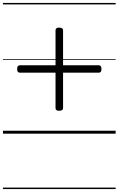

<svg xmlns="http://www.w3.org/2000/svg" viewBox="-20 -905 803 1300"><path d="M380 -155Q368 -155 362 -159.5Q356 -164 356 -174V-699Q356 -709 362 -713.5Q368 -718 380 -718Q394 -718 400.5 -713.5Q407 -709 407 -699V-174Q407 -164 400.5 -159.5Q394 -155 380 -155ZM114 -413Q105 -413 100.5 -419Q96 -425 96 -437Q96 -463 114 -463H649Q658 -463 662.5 -456.5Q667 -450 667 -437Q667 -413 649 -413ZM0 365H763V375H0ZM0 -20H763V0H0ZM0 -505H763V-500H0ZM0 -885H763V-875H0Z"/></svg>

Font: Playwrite GB S Guides
Style: Regular
Weight: 400
Designer: Veronika Burian, José Scaglione
Foundry: TypeTogether
Version: Version 1.003